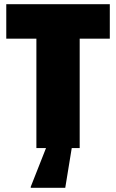

<svg xmlns="http://www.w3.org/2000/svg" viewBox="-20 -708 555 918"><path d="M10 -688H505V-523H361V0H323L292 190H127V185L200 0H154V-523H10Z"/></svg>

Font: Saira Semi Condensed Black
Style: Regular
Weight: 900
Width: 4
Designer: Hector Gatti with collaboration of the Omnibus-Type team
Foundry: Omnibus-Type
Version: Version 1.001; ttfautohint (v1.8)